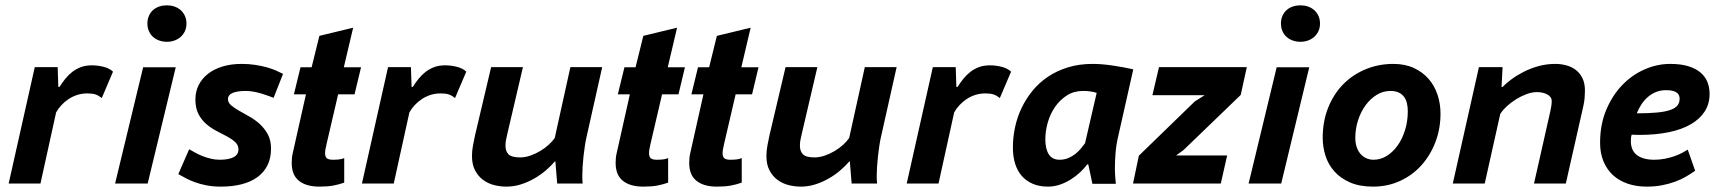

<svg xmlns="http://www.w3.org/2000/svg" viewBox="-20 -693 6487 725"><path d="M197.8 -439.5 200.2 -364.7H204.6Q214.8 -380.9 226.8 -395.8Q238.8 -410.6 253.4 -421.9Q268.1 -433.1 285.9 -439.7Q303.7 -446.3 326.7 -446.3Q349.1 -446.3 371.3 -440.7Q393.6 -435.1 406.7 -422.4L364.3 -322.8Q353 -332 341.3 -336.2Q329.6 -340.3 310.1 -340.3Q289.6 -340.3 271.5 -334.5Q253.4 -328.6 238.5 -318.6Q223.6 -308.6 211.7 -295.7Q199.7 -282.7 191.9 -268.6L132.8 0H12.7L111.3 -439.5Z M520.5 -439H643.6L537.6 0H414.6ZM536.6 -604Q536.6 -620.6 542.5 -633.5Q548.3 -646.5 558.3 -655.3Q568.4 -664.1 581.8 -668.5Q595.2 -672.9 610.4 -672.9Q625 -672.9 638.2 -668.5Q651.4 -664.1 661.6 -655.3Q671.9 -646.5 678 -633.5Q684.1 -620.6 684.1 -604Q684.1 -587.9 678 -575Q671.9 -562 661.6 -553.2Q651.4 -544.4 638.2 -539.8Q625 -535.2 610.4 -535.2Q595.2 -535.2 581.8 -539.8Q568.4 -544.4 558.3 -553.2Q548.3 -562 542.5 -575Q536.6 -587.9 536.6 -604Z M694.3 -129.4Q704.6 -123.5 717.3 -116.5Q730 -109.4 744.9 -103.5Q759.8 -97.7 776.1 -93.8Q792.5 -89.8 809.6 -89.8Q843.3 -89.8 861.8 -99.4Q880.4 -108.9 880.4 -128.9Q880.4 -145 868.4 -156.2Q856.4 -167.5 838.4 -177.2Q820.3 -187 799.1 -197.8Q777.8 -208.5 759.8 -223.9Q741.7 -239.3 729.7 -261.7Q717.8 -284.2 717.8 -317.4Q717.8 -347.2 730.2 -371.8Q742.7 -396.5 765.4 -414.3Q788.1 -432.1 820.3 -441.9Q852.5 -451.7 892.6 -451.7Q920.4 -451.7 943.8 -448Q967.3 -444.3 986.8 -439Q1006.3 -433.6 1021.7 -426.8Q1037.1 -419.9 1048.8 -414.1L1013.2 -323.7Q1003.9 -327.1 991.9 -331.5Q980 -335.9 966.1 -340.1Q952.1 -344.2 937.3 -346.9Q922.4 -349.6 907.7 -349.6Q877 -349.6 858.9 -342.3Q840.8 -335 840.8 -318.4Q840.8 -305.7 852.8 -295.4Q864.7 -285.2 882.8 -274.9Q900.9 -264.6 922.1 -252.7Q943.4 -240.7 961.4 -224.1Q979.5 -207.5 991.5 -185.3Q1003.4 -163.1 1003.4 -131.8Q1003.4 -95.7 990 -68.8Q976.6 -42 951.7 -23.9Q926.8 -5.9 891.8 2.9Q856.9 11.7 814 11.7Q783.7 11.7 759.3 6.8Q734.9 2 715.6 -5.1Q696.3 -12.2 680.9 -20.5Q665.5 -28.8 653.3 -35.6Z M1114.7 -439H1156.7L1186 -557.6L1313.5 -588.4L1278.3 -439H1343.3L1318.8 -336.9H1256.8L1213.4 -150.4Q1210.9 -139.2 1209.2 -130.6Q1207.5 -122.1 1207.5 -115.7Q1207.5 -100.6 1214.4 -95.2Q1221.2 -89.8 1236.8 -89.8Q1250.5 -89.8 1261.2 -91.1Q1272 -92.3 1279.8 -96.2V-3.4Q1259.3 3.9 1238 7.8Q1216.8 11.7 1186 11.7Q1136.2 11.7 1108.9 -10.3Q1081.5 -32.2 1081.5 -77.6Q1081.5 -85.9 1082.3 -95.5Q1083 -105 1085.4 -114.7L1135.3 -336.9H1089.8Z M1531.7 -439.5 1534.2 -364.7H1538.6Q1548.8 -380.9 1560.8 -395.8Q1572.8 -410.6 1587.4 -421.9Q1602.1 -433.1 1619.9 -439.7Q1637.7 -446.3 1660.6 -446.3Q1683.1 -446.3 1705.3 -440.7Q1727.5 -435.1 1740.7 -422.4L1698.2 -322.8Q1687 -332 1675.3 -336.2Q1663.6 -340.3 1644 -340.3Q1623.5 -340.3 1605.5 -334.5Q1587.4 -328.6 1572.5 -318.6Q1557.6 -308.6 1545.7 -295.7Q1533.7 -282.7 1525.9 -268.6L1466.8 0H1346.7L1445.3 -439.5Z M1954.6 -439.5 1896.5 -190.9Q1894 -179.2 1891.4 -168Q1888.7 -156.7 1888.7 -143.1Q1888.7 -121.6 1900.4 -110.1Q1912.1 -98.6 1943.8 -98.6Q1962.9 -98.6 1982.7 -105.5Q2002.4 -112.3 2020.3 -123Q2038.1 -133.8 2052.2 -146.7Q2066.4 -159.7 2074.7 -171.9L2133.8 -439.5H2253.9L2194.8 -175.8Q2191.4 -161.1 2188.5 -142.1Q2185.5 -123 2183.3 -102.5Q2181.2 -82 2179.9 -62.3Q2178.7 -42.5 2178.7 -26.9Q2178.7 -20 2179 -14.9Q2179.2 -9.8 2180.2 0H2084L2077.1 -83.5L2075.7 -84Q2062 -67.9 2042.5 -50.8Q2022.9 -33.7 1999 -19.8Q1975.1 -5.9 1948 2.9Q1920.9 11.7 1892.1 11.7Q1869.1 11.7 1845.9 5.9Q1822.8 0 1804.2 -13.7Q1785.6 -27.3 1773.9 -49.6Q1762.2 -71.8 1762.2 -104Q1762.2 -123 1766.1 -144.3Q1770 -165.5 1773.9 -182.6L1834.5 -439.5Z M2337.9 -439H2379.9L2409.2 -557.6L2536.6 -588.4L2501.5 -439H2566.4L2542 -336.9H2480L2436.5 -150.4Q2434.1 -139.2 2432.4 -130.6Q2430.7 -122.1 2430.7 -115.7Q2430.7 -100.6 2437.5 -95.2Q2444.3 -89.8 2460 -89.8Q2473.6 -89.8 2484.4 -91.1Q2495.1 -92.3 2502.9 -96.2V-3.4Q2482.4 3.9 2461.2 7.8Q2439.9 11.7 2409.2 11.7Q2359.4 11.7 2332 -10.3Q2304.7 -32.2 2304.7 -77.6Q2304.7 -85.9 2305.4 -95.5Q2306.2 -105 2308.6 -114.7L2358.4 -336.9H2313Z M2615.7 -439H2657.7L2687 -557.6L2814.5 -588.4L2779.3 -439H2844.2L2819.8 -336.9H2757.8L2714.4 -150.4Q2711.9 -139.2 2710.2 -130.6Q2708.5 -122.1 2708.5 -115.7Q2708.5 -100.6 2715.3 -95.2Q2722.2 -89.8 2737.8 -89.8Q2751.5 -89.8 2762.2 -91.1Q2772.9 -92.3 2780.8 -96.2V-3.4Q2760.3 3.9 2739 7.8Q2717.8 11.7 2687 11.7Q2637.2 11.7 2609.9 -10.3Q2582.5 -32.2 2582.5 -77.6Q2582.5 -85.9 2583.3 -95.5Q2584 -105 2586.4 -114.7L2636.2 -336.9H2590.8Z M3066.4 -439.5 3008.3 -190.9Q3005.9 -179.2 3003.2 -168Q3000.5 -156.7 3000.5 -143.1Q3000.5 -121.6 3012.2 -110.1Q3023.9 -98.6 3055.7 -98.6Q3074.7 -98.6 3094.5 -105.5Q3114.3 -112.3 3132.1 -123Q3149.9 -133.8 3164.1 -146.7Q3178.2 -159.7 3186.5 -171.9L3245.6 -439.5H3365.7L3306.6 -175.8Q3303.2 -161.1 3300.3 -142.1Q3297.4 -123 3295.2 -102.5Q3293 -82 3291.7 -62.3Q3290.5 -42.5 3290.5 -26.9Q3290.5 -20 3290.8 -14.9Q3291 -9.8 3292 0H3195.8L3189 -83.5L3187.5 -84Q3173.8 -67.9 3154.3 -50.8Q3134.8 -33.7 3110.8 -19.8Q3086.9 -5.9 3059.8 2.9Q3032.7 11.7 3003.9 11.7Q2981 11.7 2957.8 5.9Q2934.6 0 2916 -13.7Q2897.5 -27.3 2885.7 -49.6Q2874 -71.8 2874 -104Q2874 -123 2877.9 -144.3Q2881.8 -165.5 2885.7 -182.6L2946.3 -439.5Z M3588.9 -439.5 3591.3 -364.7H3595.7Q3606 -380.9 3617.9 -395.8Q3629.9 -410.6 3644.5 -421.9Q3659.2 -433.1 3677 -439.7Q3694.8 -446.3 3717.8 -446.3Q3740.2 -446.3 3762.5 -440.7Q3784.7 -435.1 3797.9 -422.4L3755.4 -322.8Q3744.1 -332 3732.4 -336.2Q3720.7 -340.3 3701.2 -340.3Q3680.7 -340.3 3662.6 -334.5Q3644.5 -328.6 3629.6 -318.6Q3614.7 -308.6 3602.8 -295.7Q3590.8 -282.7 3583 -268.6L3523.9 0H3403.8L3502.4 -439.5Z M4201.7 -175.3Q4194.8 -146 4192.4 -115.5Q4189.9 -85 4189.9 -58.1Q4189.9 -41 4191.2 -24.9Q4192.4 -8.8 4193.4 1H4105L4089.4 -72.3H4085.4Q4074.7 -57.6 4058.8 -42.7Q4043 -27.8 4023.7 -15.6Q4004.4 -3.4 3982.4 4.2Q3960.4 11.7 3937 11.7Q3904.8 11.7 3880.1 1.2Q3855.5 -9.3 3838.6 -28.3Q3821.8 -47.4 3813.2 -74.7Q3804.7 -102.1 3804.7 -135.7Q3804.7 -173.3 3812.7 -211.7Q3820.8 -250 3837.4 -284.9Q3854 -319.8 3878.9 -350.3Q3903.8 -380.9 3937.3 -403.3Q3970.7 -425.8 4012.7 -438.7Q4054.7 -451.7 4105.5 -451.7Q4139.2 -451.7 4179.9 -445.8Q4220.7 -439.9 4259.3 -431.2ZM3981 -89.8Q3998.5 -89.8 4013.4 -95.9Q4028.3 -102.1 4040 -111.3Q4051.8 -120.6 4061 -131.6Q4070.3 -142.6 4077.1 -151.9L4121.1 -342.3Q4109.9 -346.2 4096.7 -347.9Q4083.5 -349.6 4069.8 -349.6Q4035.2 -349.6 4008.8 -332.8Q3982.4 -315.9 3964.1 -289.6Q3945.8 -263.2 3936.5 -230.7Q3927.2 -198.2 3927.2 -167Q3927.2 -130.9 3940.2 -110.4Q3953.1 -89.8 3981 -89.8Z M4280.3 -105 4491.7 -310.1 4528.8 -333.5H4331.5L4356.4 -439.5H4688L4665 -334.5L4449.2 -126.5L4420.9 -106H4613.8L4589.8 0H4258.3Z M4800.8 -439H4923.8L4817.9 0H4694.8ZM4816.9 -604Q4816.9 -620.6 4822.8 -633.5Q4828.6 -646.5 4838.6 -655.3Q4848.6 -664.1 4862.1 -668.5Q4875.5 -672.9 4890.6 -672.9Q4905.3 -672.9 4918.5 -668.5Q4931.6 -664.1 4941.9 -655.3Q4952.1 -646.5 4958.3 -633.5Q4964.4 -620.6 4964.4 -604Q4964.4 -587.9 4958.3 -575Q4952.1 -562 4941.9 -553.2Q4931.6 -544.4 4918.5 -539.8Q4905.3 -535.2 4890.6 -535.2Q4875.5 -535.2 4862.1 -539.8Q4848.6 -544.4 4838.6 -553.2Q4828.6 -562 4822.8 -575Q4816.9 -587.9 4816.9 -604Z M4974.6 -172.4Q4974.6 -235.4 4995.4 -286.9Q5016.1 -338.4 5052.2 -375Q5088.4 -411.6 5137 -431.6Q5185.5 -451.7 5241.2 -451.7Q5285.2 -451.7 5318.6 -436.3Q5352.1 -420.9 5374.5 -395Q5397 -369.1 5408.2 -335.2Q5419.4 -301.3 5419.4 -264.2Q5419.4 -207 5400.4 -157Q5381.3 -106.9 5347.7 -69.3Q5314 -31.7 5267.1 -10Q5220.2 11.7 5164.6 11.7Q5113.8 11.7 5077.6 -4.2Q5041.5 -20 5018.6 -45.9Q4995.6 -71.8 4985.1 -104.7Q4974.6 -137.7 4974.6 -172.4ZM5097.7 -171.9Q5097.7 -153.3 5102.8 -138.2Q5107.9 -123 5116.9 -112.3Q5126 -101.6 5138.7 -95.7Q5151.4 -89.8 5166.5 -89.8Q5193.4 -89.8 5216.8 -104.5Q5240.2 -119.1 5257.8 -144Q5275.4 -168.9 5285.6 -202.1Q5295.9 -235.4 5295.9 -272.9Q5295.9 -289.6 5292.5 -303.7Q5289.1 -317.9 5281.2 -328.1Q5273.4 -338.4 5260.7 -344Q5248 -349.6 5230 -349.6Q5202.6 -349.6 5178.7 -335Q5154.8 -320.3 5136.7 -295.9Q5118.7 -271.5 5108.2 -239.3Q5097.7 -207 5097.7 -171.9Z M5772.5 0 5834 -272.5Q5839.4 -296.4 5839.4 -311Q5839.4 -327.1 5823 -336.2Q5806.6 -345.2 5783.2 -345.2Q5764.6 -345.2 5744.4 -337.6Q5724.1 -330.1 5705.1 -318.4Q5686 -306.6 5670.2 -292Q5654.3 -277.3 5645 -262.7L5586.4 0H5465.8L5564.5 -439.5H5653.8L5649.9 -364.7H5653.8Q5666.5 -377.9 5686.8 -393.1Q5707 -408.2 5732.7 -421.4Q5758.3 -434.6 5788.8 -443.1Q5819.3 -451.7 5853 -451.7Q5875 -451.7 5895.3 -446Q5915.5 -440.4 5930.9 -428.5Q5946.3 -416.5 5955.6 -397.2Q5964.8 -377.9 5964.8 -351.1Q5964.8 -338.4 5963.6 -323.5Q5962.4 -308.6 5959 -293.5L5892.6 0Z M6380.9 -48.3Q6365.2 -37.1 6346.4 -26.1Q6327.6 -15.1 6304.9 -6.8Q6282.2 1.5 6255.6 6.6Q6229 11.7 6198.2 11.7Q6158.7 11.7 6126 0.5Q6093.3 -10.7 6070.3 -32Q6047.4 -53.2 6034.7 -84Q6022 -114.7 6022 -153.8Q6022 -222.2 6044.9 -277.3Q6067.9 -332.5 6105.2 -371.3Q6142.6 -410.2 6189.9 -430.9Q6237.3 -451.7 6286.6 -451.7Q6327.1 -451.7 6355.5 -442.9Q6383.8 -434.1 6401.6 -418.7Q6419.4 -403.3 6427.5 -382.8Q6435.5 -362.3 6435.5 -338.4Q6435.5 -300.8 6417 -272Q6398.4 -243.2 6364 -223.4Q6329.6 -203.6 6280.5 -193.6Q6231.4 -183.6 6170.9 -183.6Q6164.1 -183.6 6157 -183.8Q6149.9 -184.1 6141.6 -184.6Q6139.2 -179.2 6138.7 -172.4Q6138.2 -165.5 6138.2 -160.2Q6138.2 -124.5 6161.4 -107.2Q6184.6 -89.8 6226.6 -89.8Q6248 -89.8 6267.6 -93.8Q6287.1 -97.7 6303.5 -103.5Q6319.8 -109.4 6332.3 -116Q6344.7 -122.6 6353 -127.9ZM6271 -352.5Q6251 -352.5 6234.1 -345.9Q6217.3 -339.4 6203.4 -327.6Q6189.5 -315.9 6178.7 -299.8Q6168 -283.7 6160.6 -265.1Q6206.1 -265.1 6236.8 -268.1Q6267.6 -271 6286.6 -277.6Q6305.7 -284.2 6314 -294.7Q6322.3 -305.2 6322.3 -319.8Q6322.3 -324.7 6320.8 -330.6Q6319.3 -336.4 6314 -341.3Q6308.6 -346.2 6298.6 -349.4Q6288.6 -352.5 6271 -352.5Z"/></svg>

Font: PT Astra Sans
Style: Bold Italic
Weight: 700
Italic angle: -16°
Designer: A.Korolkova, I. Chaeva
Foundry: ParaType Ltd
Version: Version 1.002W